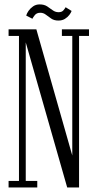

<svg xmlns="http://www.w3.org/2000/svg" viewBox="-20 -830 432 850"><path d="M18 0V-29H64V-671H18V-700H141L303 -131H300V-671H254V-700H374V-671H330V0H277.5L90.5 -654.5H94V-29H145V0ZM238.5 -739Q219.5 -739 206.8 -747.8Q194 -756.5 183 -765Q172 -773.5 158.5 -773.5Q142.5 -773.5 134.2 -763.2Q126 -753 123.5 -747L96 -761Q98.5 -770.5 106.2 -781.8Q114 -793 126.5 -801.8Q139 -810.5 155.5 -810.5Q175.5 -810.5 188.8 -801.8Q202 -793 213.5 -784.5Q225 -776 239.5 -776Q253.5 -776 260.5 -784Q267.5 -792 270.5 -798L297 -781.5Q294.5 -774 287 -764Q279.5 -754 267.5 -746.5Q255.5 -739 238.5 -739Z"/></svg>

Font: Imbue 24pt Light
Style: Regular
Weight: 300
Designer: Tyler Finck
Foundry: Etcetera Type Company
Version: Version 1.102